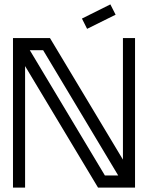

<svg xmlns="http://www.w3.org/2000/svg" viewBox="-20 -854 674 874"><path d="M518.1 -55.2 176.3 -625.5H115.7L457.5 -55.2ZM594.7 0H426.3L94.2 -553.2V0H39.1V-680.7H207.5L539.6 -127.4V-680.7H594.7ZM376.5 -722.7 353 -769.5 482.4 -834 506.3 -787.1Z"/></svg>

Font: X Company
Style: Regular
Weight: 400
Designer: GGBotNet
Foundry: GGBotNet
Version: 0.90